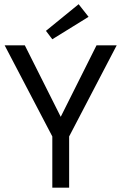

<svg xmlns="http://www.w3.org/2000/svg" viewBox="-20 -870 588 890"><path d="M222.5 -688 193 -727 344.5 -850.5 390.5 -792ZM222.5 -237.5 1.5 -660H95L261.5 -328.5L427.5 -660H521L300.5 -237.5V0H222.5Z"/></svg>

Font: League Spartan
Style: Regular
Weight: 350
Foundry: The League of Moveable Type
Version: Version 2.002